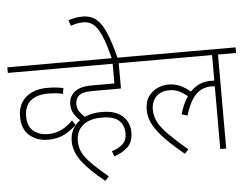

<svg xmlns="http://www.w3.org/2000/svg" viewBox="-64 -978 1554 1195"><g transform="rotate(-5 713.0 -380.5)"><path d="M0 -622H349V-587H0ZM392 -228Q363 -199 319.5 -175Q276 -151 214 -151Q146 -151 99 -190.5Q52 -230 52 -308Q52 -387 102.5 -430Q153 -473 238 -473Q269 -473 294 -470Q319 -467 336 -463L331 -427Q313 -432 291 -434.5Q269 -437 236 -437Q167 -437 128.5 -404.5Q90 -372 90 -308Q90 -244 126.5 -215Q163 -186 216 -186Q266 -186 305.5 -207Q345 -228 372 -258Z M603 -45Q643 -57 670 -80.5Q697 -104 697 -150Q697 -198 665.5 -228.5Q634 -259 558 -259Q479 -259 438 -223Q397 -187 397 -128Q397 -103 403.5 -79.5Q410 -56 428 -30Q446 -4 480.5 29.5Q515 63 570 109L546 135Q450 58 404.5 -3Q359 -64 359 -128Q359 -170 376 -201.5Q393 -233 422 -255Q401 -274 385.5 -299Q370 -324 370 -358Q370 -397 392 -422Q409 -442 437 -453Q465 -464 519 -464H655V-587H292V-622H805V-587H693V-429H515Q478 -429 456 -422.5Q434 -416 422 -401Q408 -385 408 -354Q408 -329 422 -308.5Q436 -288 454 -273Q501 -294 560 -294Q623 -294 661 -274Q699 -254 716.5 -221.5Q734 -189 734 -153Q734 -96 703.5 -63.5Q673 -31 615 -12Z M654 -615Q630 -712 606.5 -765.5Q583 -819 556.5 -839.5Q530 -860 496 -860Q473 -860 452.5 -855.5Q432 -851 417 -845L404 -880Q423 -887 444 -891.5Q465 -896 494 -896Q547 -896 581.5 -865.5Q616 -835 641 -772.5Q666 -710 690 -615Z M790 -587V-622H1426V-587H1313V0H1276V-392Q1266 -393 1251 -393Q1220 -393 1190.5 -378.5Q1161 -364 1136 -327.5Q1111 -291 1091 -225L1055 -236Q1074 -302 1104 -345Q1076 -368 1050.5 -380Q1025 -392 991 -392Q938 -392 908.5 -361Q879 -330 879 -281Q879 -238 899.5 -200Q920 -162 964 -118.5Q1008 -75 1078 -15L1054 10Q989 -43 941.5 -91Q894 -139 867.5 -185Q841 -231 841 -281Q841 -334 864 -366Q887 -398 920.5 -413Q954 -428 988 -428Q1029 -428 1062 -413Q1095 -398 1125 -372Q1177 -428 1253 -428Q1265 -428 1276 -427V-587Z"/></g></svg>

Font: Noto Sans Devanagari ExtraLight
Style: Regular
Weight: 200
Designer: Jelle Bosma - Monotype Design Team
Foundry: Monotype Imaging Inc.
Version: Version 2.004; ttfautohint (v1.8.4.7-5d5b)